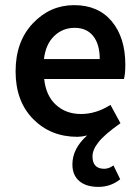

<svg xmlns="http://www.w3.org/2000/svg" viewBox="-20 -523 547 751"><path d="M370.1 -292Q370.1 -350.1 344.5 -382.1Q318.8 -414.1 272 -414.1Q225.1 -414.1 191.9 -382.1Q158.7 -350.1 151.9 -292ZM263.2 120.1Q263.2 58.1 320.8 6.8Q301.8 11.7 283.2 12.2Q178.2 12.2 109.6 -57.4Q41 -127 41 -243.7Q41 -360.4 108.4 -431.6Q175.8 -502.9 270 -502.9Q364.3 -502.9 417.2 -439.5Q470.2 -376 470.2 -270Q470.2 -233.9 464.8 -213.9H152.8Q159.7 -148.9 198.7 -113Q237.8 -77.1 296.9 -77.1Q356 -77.1 412.1 -112.8L451.2 -41Q388.7 2.9 365.2 33.2Q341.8 62.5 341.8 88.9Q341.8 136.7 387.2 137.2Q406.2 137.2 423.8 124L450.2 178.2Q413.1 208 365 208Q316.9 208 290 185.1Q263.2 162.1 263.2 120.1Z"/></svg>

Font: SourceSansPro-Semibold
Style: Regular
Weight: 600
Designer: Paul D. Hunt
Foundry: Adobe Systems Incorporated
Version: Version 2.020;PS 2.0;hotconv 1.0.86;makeotf.lib2.5.63406